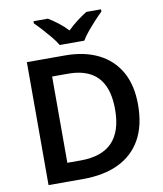

<svg xmlns="http://www.w3.org/2000/svg" viewBox="-99 -1018 934 1098"><g transform="rotate(-10 368.0 -469.0)"><path d="M677 -364Q677 -244 631.5 -163Q586 -82 500.5 -41Q415 0 294 0H93V-714H315Q426 -714 507 -674Q588 -634 632.5 -556.5Q677 -479 677 -364ZM543 -360Q543 -445 517 -500Q491 -555 440 -581.5Q389 -608 315 -608H221V-107H298Q422 -107 482.5 -170.5Q543 -234 543 -360ZM295 -778Q282 -801 259.5 -828Q237 -855 213.5 -881Q190 -907 171 -925V-938H255Q281 -922 310.5 -899.5Q340 -877 365 -850Q392 -877 422 -899.5Q452 -922 478 -938H563V-925Q544 -907 520 -881Q496 -855 473.5 -828Q451 -801 438 -778Z"/></g></svg>

Font: Noto Sans Devanagari SemiBold
Style: Regular
Weight: 600
Version: Version 2.003